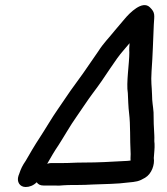

<svg xmlns="http://www.w3.org/2000/svg" viewBox="-20 -715 667 769"><path d="M316 -64C274 -64 265 -62 235 -62H185C180 -62 175 -61 169 -59C182 -82 200 -113 214 -133C231 -159 265 -218 284 -244C303 -271 331 -314 352 -342C375 -372 399 -407 420 -439L449 -481C467 -506 482 -521 499 -542C498 -530 497 -518 498 -505C498 -460 485 -383 492 -342C493 -322 494 -283 497 -262C503 -213 500 -156 503 -106C504 -95 502 -85 503 -72C495 -71 486 -70 478 -70C423 -67 374 -64 316 -64ZM83 34C98 34 114 28 127 15C133 24 142 28 154 28H202C213 29 225 28 236 27C245 26 262 26 285 26C311 26 334 25 351 24C399 22 449 22 493 16C525 13 536 12 561 -3C588 -19 600 -56 596 -82C597 -101 600 -121 599 -139C597 -154 599 -157 598 -174C596 -204 595 -232 595 -265C593 -292 589 -306 589 -335C588 -372 584 -384 587 -429C592 -499 593 -550 596 -616C598 -654 603 -664 580 -686C550 -715 499 -663 479 -639C466 -623 453 -609 440 -593C417 -564 395 -543 374 -510L345 -468C326 -440 301 -404 280 -376C258 -347 230 -303 210 -275C192 -250 156 -189 138 -162C122 -138 97 -96 83 -71C70 -52 64 -40 57 -19L54 -11C46 13 59 34 83 34Z"/></svg>

Font: Electronic
Style: BlkSuIt
Weight: 900
Version: Version 1.011